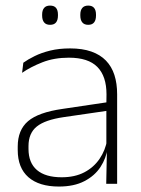

<svg xmlns="http://www.w3.org/2000/svg" viewBox="-20 -674 518 704"><path d="M409.5 0H369.5L372 -125L370 -131.5V-290L370.5 -328Q370.5 -394.5 337 -428.5Q303.5 -462.5 232.5 -462.5Q178.5 -462.5 135.2 -445.5Q92 -428.5 61 -407L65.5 -444Q82 -456 106.8 -468.2Q131.5 -480.5 164 -488.5Q196.5 -496.5 237 -496.5Q282 -496.5 314.8 -485Q347.5 -473.5 368.5 -451.8Q389.5 -430 399.5 -399Q409.5 -368 409.5 -328.5ZM196 10Q123.5 10 84.2 -24.2Q45 -58.5 45 -124V-136.5Q45 -197.5 83 -229.8Q121 -262 208 -274.5L379.5 -300L381.5 -269L213.5 -244.5Q145 -234.5 114.8 -210Q84.5 -185.5 84.5 -138.5V-128Q84.5 -77 115.5 -50.5Q146.5 -24 206 -24Q254.5 -24 289.2 -42.2Q324 -60.5 345.2 -91.8Q366.5 -123 373 -162L383.5 -131H374.5Q369.5 -94 348.5 -61.8Q327.5 -29.5 289.5 -9.8Q251.5 10 196 10ZM163.5 -583Q149 -583 141.8 -591.8Q134.5 -600.5 134.5 -617V-620.5Q134.5 -636.5 141.8 -645Q149 -653.5 163.5 -653.5Q178.5 -653.5 185.5 -645Q192.5 -636.5 192.5 -620.5V-617Q192.5 -600.5 185.5 -591.8Q178.5 -583 163.5 -583ZM303.5 -583Q289 -583 281.8 -591.8Q274.5 -600.5 274.5 -617V-620.5Q274.5 -636.5 281.8 -645Q289 -653.5 303.5 -653.5Q318 -653.5 325 -645Q332 -636.5 332 -620.5V-617Q332 -600.5 325 -591.8Q318 -583 303.5 -583Z"/></svg>

Font: Anek Devanagari ExtraLight
Style: Regular
Weight: 250
Designer: Kailash Malviya (Devanagari) & Yesha Goshar (Latin)
Foundry: Ek Type
Version: Version 1.003